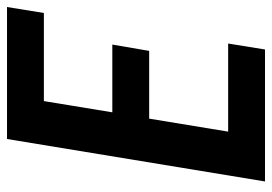

<svg xmlns="http://www.w3.org/2000/svg" viewBox="-134 -641 775 547"><g transform="rotate(-90 253.5 -367.5)"><path d="M10 0 131 -735H507L490 -630H239L207 -435H400L382 -330H189L152 -105H403L386 0Z"/></g></svg>

Font: Iosevka Term Curly XBd Obl
Style: Regular
Weight: 800
Italic angle: -9°
Designer: Belleve Invis
Foundry: Belleve Invis
Version: Version 32.3.0